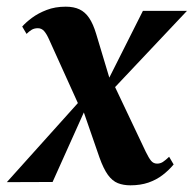

<svg xmlns="http://www.w3.org/2000/svg" viewBox="-54 -545 580 575"><path d="M336.5 10Q315.5 10 299 3.5Q282.5 -3 269.2 -21.2Q256 -39.5 244 -73L183 -249L210 -237L103.5 0L-33.5 0.5L200.5 -260L187.5 -218L94 -424.5Q86 -443 78.2 -451.8Q70.5 -460.5 59.5 -460.5Q48.5 -460.5 40.8 -455.8Q33 -451 25.5 -443.5L12.5 -465.5Q23.5 -478 42 -491.8Q60.5 -505.5 85.8 -515.2Q111 -525 143 -525Q167 -525 184 -517Q201 -509 213 -491.2Q225 -473.5 234 -443.5L281.5 -285.5L260 -286L374 -512.5H506L266 -258L281.5 -303.5L382.5 -90.5Q391.5 -72 398.5 -63.5Q405.5 -55 416.5 -55Q426 -55 433.8 -60Q441.5 -65 452.5 -75.5L466 -52.5Q452 -35.5 433.2 -21Q414.5 -6.5 390.5 1.8Q366.5 10 336.5 10Z"/></svg>

Font: Merriweather 120pt
Style: Bold Italic
Weight: 700
Italic angle: -7.8°
Version: Version 2.101